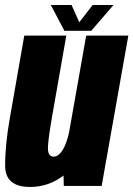

<svg xmlns="http://www.w3.org/2000/svg" viewBox="-28 -739 530 763"><path d="M225.5 0 224.5 -41.5Q165 4 91.5 4Q-7 4 -7.5 -79.5Q-8 -163 11.5 -272L68.5 -597.5H235.5L179 -276Q160.5 -170.5 162.8 -143.5Q165 -116.5 185 -116.5Q205.5 -116.5 222.5 -145.5Q237 -170 246.5 -213L314.5 -597.5H482L376 0ZM228 -616.5 174 -719H256.5L287 -650.5L340 -719H423L334.5 -616.5Z"/></svg>

Font: Anybody Condensed ExtraBold
Style: Italic
Weight: 800
Width: 3
Italic angle: -10°
Designer: Tyler Finck
Foundry: Etcetera Type Company
Version: Version 1.010; ttfautohint (v1.8.3) -l 8 -r 50 -G 200 -x 14 